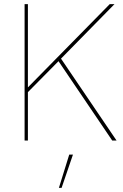

<svg xmlns="http://www.w3.org/2000/svg" viewBox="-20 -680 597 929"><path d="M534 -660 270 -391 268 -389 106 -225V-248L511 -660ZM115 -660V0H99V-660ZM270 -404 544 0H523L259 -390ZM333 68 278 229H265L315 68Z"/></svg>

Font: Work Sans Thin
Style: Regular
Weight: 250
Designer: Wei Huang
Foundry: Wei Huang
Version: Version 2.012